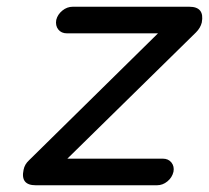

<svg xmlns="http://www.w3.org/2000/svg" viewBox="-20 -550 620 570"><path d="M86 0Q40 0 50 -46Q53 -62 66 -74L449 -451H179Q162 -451 153 -462.5Q144 -474 147 -491Q151 -507 165 -518.5Q179 -530 196 -530H542Q588 -530 579 -483Q575 -467 562 -454L180 -79H463Q480 -79 489 -67.5Q498 -56 495 -40Q491 -23 477 -11.5Q463 0 446 0Z"/></svg>

Font: Sepalumica Med
Style: Italic
Weight: 500
Italic angle: -12°
Designer: Julieta Ulanovsky
Foundry: Julieta Ulanovsky
Version: Version 7.200